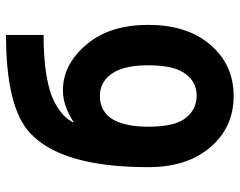

<svg xmlns="http://www.w3.org/2000/svg" viewBox="-98 -674 782 626"><g transform="rotate(-90 293.0 -361.0)"><path d="M293 -426.3Q240.7 -426.3 215.3 -381.8Q192.9 -341.3 192.9 -268.6Q192.9 -191.4 215.3 -155.3Q243.7 -110.8 294.4 -110.8Q342.8 -110.8 370.6 -155.3Q393.1 -191.9 393.1 -268.6Q393.1 -341.8 370.6 -379.9Q343.3 -426.3 293 -426.3ZM492.2 -732.4V-609.9Q339.8 -609.9 271 -573.2Q221.7 -546.9 206.1 -510.7Q260.7 -546.9 311.5 -546.9Q397.9 -546.9 463.9 -466.3Q524.9 -391.6 524.9 -268.6Q524.9 -145.5 463.9 -70.8Q397.9 9.8 293 9.8Q188 9.8 122.1 -70.8Q61 -145.5 61 -268.6Q61 -552.2 173.3 -654.8Q257.3 -732.4 492.2 -732.4Z"/></g></svg>

Font: Consola Mono
Style: Bold
Weight: 700
Monospace: yes
Designer: Wojciech Kalinowski "wmk69" (wmk69@o2.pl)
Foundry: Wojciech Kalinowski "wmk69" (wmk69@o2.pl)
Version: Version 2.1.0